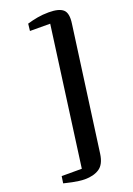

<svg xmlns="http://www.w3.org/2000/svg" viewBox="-185 -915 789 1138"><g transform="rotate(-20 210.0 -346.0)"><path d="M279.5 -848.5Q344.5 -848.5 370 -825Q395.5 -801.5 386 -737.5L279.5 44Q270.5 108 234.8 131.5Q199 155 143.5 155Q126.5 155 106 152.2Q85.5 149.5 66.2 145.5Q47 141.5 32.8 138Q18.5 134.5 13.5 133.5L20 90H147L265 -782L137.5 -782.5L142.5 -827Q174.5 -836.5 207.8 -842.5Q241 -848.5 279.5 -848.5Z"/></g></svg>

Font: Merriweather 60pt ExtraBold
Style: Italic
Weight: 800
Italic angle: -7.8°
Version: Version 2.101